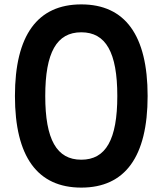

<svg xmlns="http://www.w3.org/2000/svg" viewBox="-20 -837 740 874"><path d="M350 17C549 17 652 -123 652 -400C652 -677 549 -817 350 -817C151 -817 48 -677 48 -400C48 -123 151 17 350 17ZM186 -400C186 -598 238 -690 350 -690C462 -690 514 -598 514 -400C514 -202 462 -110 350 -110C238 -110 186 -202 186 -400Z"/></svg>

Font: Martian Mono Std Md
Style: Regular
Weight: 500
Monospace: yes
Designer: Roman Shamin
Foundry: Evil Martians
Version: Version 1.000